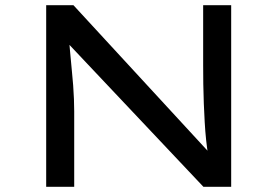

<svg xmlns="http://www.w3.org/2000/svg" viewBox="-20 -720 1069 740"><path d="M158 0V-700H263L791 -127L783 -118Q778 -147 774.5 -180Q771 -213 769 -248.5Q767 -284 765.5 -321.5Q764 -359 763.5 -396.5Q763 -434 763 -470V-700H871V0H764L243 -552L246 -566Q249 -536 251.5 -506Q254 -476 257 -447Q260 -418 262 -391Q264 -364 265 -338.5Q266 -313 266 -291V0Z"/></svg>

Font: Lexend Peta
Style: Regular
Weight: 400
Designer: Bonnie Shaver-Troup, Thomas Jockin
Foundry: Lexend
Version: Version 1.007